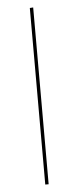

<svg xmlns="http://www.w3.org/2000/svg" viewBox="-53 -763 324 793"><g transform="rotate(-5 109.0 -366.5)"><path d="M116 0H102V-732L116 -733Z"/></g></svg>

Font: Fira Sans Compressed Hair
Style: Regular
Weight: 100
Width: 1
Designer: bBox Type GmbH & Carrois Corporate GbR & Edenspiekermann AG
Foundry: bBox Type GmbH & Carrois Corporate GbR & Edenspiekermann AG
Version: Version 4.301